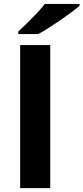

<svg xmlns="http://www.w3.org/2000/svg" viewBox="-20 -976 433 996"><path d="M240.7 -742.2V0H84.5V-742.2ZM392.6 -955.6V-945.8Q377 -932.1 350.8 -912.6Q324.7 -893.1 293.7 -871.8Q262.7 -850.6 232.4 -831.3Q202.1 -812 178.2 -799.3H74.7V-812.5Q94.7 -830.6 120.4 -855.7Q146 -880.9 170.9 -907.2Q195.8 -933.6 212.4 -955.6Z"/></svg>

Font: Lunasima
Style: Bold
Weight: 700
Designer: The DocRepair Project, Monotype Design Team
Foundry: Google
Version: Version 2.009